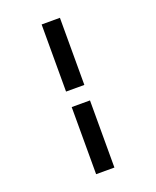

<svg xmlns="http://www.w3.org/2000/svg" viewBox="-173 -922 945 1164"><g transform="rotate(-20 300.0 -340.0)"><path d="M241 -390V-823H359V-390ZM241 143V-290H359V143Z"/></g></svg>

Font: Iosevka Fixed Extended
Style: Bold
Weight: 700
Width: 7
Monospace: yes
Designer: Belleve Invis
Foundry: Belleve Invis
Version: Version 24.1.1; ttfautohint (v1.8.4)